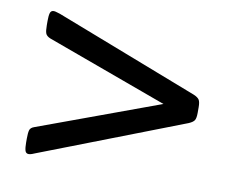

<svg xmlns="http://www.w3.org/2000/svg" viewBox="-58 -531 732 599"><g transform="rotate(10 308.0 -231.5)"><path d="M67 -5Q58 -5 55.5 -14Q53 -23 53 -39V-52Q53 -70 55.5 -78.5Q58 -87 70 -91L454 -232L71 -372Q59 -377 56 -385Q53 -393 53 -411V-425Q53 -441 55.5 -449.5Q58 -458 67 -458Q71 -458 77 -456Q83 -454 87 -453L542 -277Q556 -271 560 -264Q564 -257 564 -241V-223Q564 -207 560 -200Q556 -193 542 -187L87 -11Q83 -9 77 -7Q71 -5 67 -5Z"/></g></svg>

Font: Asap Semi Expanded Medium
Style: Regular
Weight: 500
Width: 6
Designer: Pablo Cosgaya
Foundry: Omnibus-Type
Version: Version 3.001; ttfautohint (v1.8.4.7-5d5b)